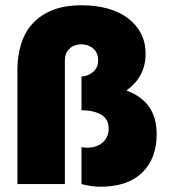

<svg xmlns="http://www.w3.org/2000/svg" viewBox="-20 -698 640 728"><path d="M361 10Q343 10 326 7.5Q309 5 289 0V-140Q296 -139 300 -138.5Q304 -138 310 -138Q347 -138 369.5 -158Q392 -178 392 -210Q392 -247 363 -263.5Q334 -280 289 -280V-408Q311 -408 331.5 -424Q352 -440 352 -469Q352 -498 333.5 -514Q315 -530 289 -530Q261 -530 243.5 -513.5Q226 -497 226 -469V0H46V-433Q46 -486 60 -531Q74 -576 103.5 -608.5Q133 -641 179 -659.5Q225 -678 289 -678Q344 -678 388.5 -665.5Q433 -653 465 -629Q497 -605 514.5 -571Q532 -537 532 -494Q532 -449 513 -414Q494 -379 459 -355Q516 -334 545 -293.5Q574 -253 574 -189Q574 -97 519 -43.5Q464 10 361 10Z"/></svg>

Font: Celebes Black
Style: Regular
Weight: 900
Designer: Anugrah Pasau
Foundry: Lafontype
Version: Version 1.000; ttfautohint (v1.8.4)